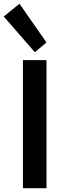

<svg xmlns="http://www.w3.org/2000/svg" viewBox="-55 -988 330 1008"><path d="M65.4 -672.4V0H189V-672.4ZM-35.2 -901.4 127.9 -713.9 189 -765.1 47.4 -968.3Z"/></svg>

Font: Fjalla One
Style: Regular
Weight: 400
Designer: Irina Smirnova
Foundry: Irina Smirnova
Version: Version 1.001